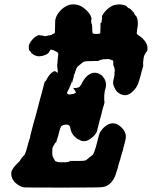

<svg xmlns="http://www.w3.org/2000/svg" viewBox="-20 -813 689 871"><path d="M305 -793Q317 -794 329 -791.5Q341 -789 351 -783Q357 -779 365 -773Q390 -752 395 -731Q396 -725 395 -725Q395 -725 394 -723Q393 -721 394 -712.5Q395 -704 396 -703Q396 -703 397 -703V-704L398 -693Q398 -691 398 -690Q398 -682 398.5 -679Q399 -676 399 -670Q399 -662 402 -661Q407 -659 418 -659Q429 -659 433 -661Q436 -663 435 -669Q435 -674 435.5 -679Q436 -684 436 -697V-709H437Q439 -708 439.5 -709.5Q440 -711 441 -717Q442 -723 442.5 -725.5Q443 -728 443 -731Q443 -734 442.5 -735.5Q442 -737 443 -741Q458 -769 486 -785Q501 -793 524 -793Q529 -793 536 -791.5Q543 -790 548.5 -788Q554 -786 555 -784Q557 -780 565 -775L569 -773L568 -775L567 -777L569 -775L589 -754L588 -755V-754Q589 -749 593 -745Q594 -742 595.5 -742Q597 -742 599 -738Q607 -723 605 -697Q604 -689 603.5 -688Q603 -687 602 -679Q601 -671 601 -667Q599 -661 601 -659Q602 -657 617 -647Q627 -640 637 -627Q650 -611 649 -591Q649 -586 648 -583.5Q647 -581 647 -580Q646 -578 645 -579Q645 -579 643 -577Q642 -574 636 -564Q633 -559 632 -552Q631 -541 630 -537Q629 -533 629 -526.5Q629 -520 629.5 -519.5Q630 -519 630 -517Q630 -512 622 -487Q621 -482 619 -474Q610 -442 608 -438Q607 -437 606 -432Q600 -416 584 -400Q567 -382 548 -381Q534 -381 520 -390Q518 -391 515 -393.5Q512 -396 510.5 -397.5Q509 -399 509 -399Q510 -399 504 -406Q503 -408 503 -409Q503 -410 499 -416Q493 -428 493 -438Q493 -447 497 -460Q499 -467 499 -470Q499 -473 499.5 -476Q500 -479 499.5 -481.5Q499 -484 500 -487Q502 -493 500 -498Q499 -501 499 -504Q498 -511 495 -515L494 -517V-527Q494 -536 493 -537Q492 -540 488 -540Q487 -540 486 -541Q485 -542 477 -544Q472 -546 465 -545Q443 -544 439 -542Q438 -542 436 -541Q430 -540 430 -538Q430 -536 397 -536Q369 -536 361 -533Q357 -532 351.5 -527Q346 -522 340 -517.5Q334 -513 333 -512Q327 -506 322 -490Q320 -481 318.5 -479Q317 -477 317 -475L316 -474Q316 -475 315 -474L313 -468Q313 -468 314.5 -470.5Q316 -473 316 -472.5Q316 -472 314 -463Q312 -454 309 -445L307 -436V-439Q307 -443 306 -443Q305 -442 301 -429Q299 -424 299 -424L297 -421Q295 -414 294.5 -413.5Q294 -413 291.5 -407.5Q289 -402 287 -399Q280 -388 291 -385Q293 -384 298.5 -384.5Q304 -385 305 -386Q306 -386 311 -386.5Q316 -387 317 -388Q319 -389 318 -390L319 -391Q322 -391 323 -392Q326 -393 321 -401Q312 -412 312 -415Q312 -415 315 -414Q321 -413 329 -414.5Q337 -416 340.5 -419Q344 -422 349 -431Q360 -453 371 -464Q379 -473 388 -477Q410 -489 432 -477Q443 -472 446 -466Q447 -464 450.5 -460Q454 -456 454 -455.5Q454 -455 456 -450Q461 -441 461 -429Q461 -421 459 -414Q454 -399 453 -381Q452 -353 454 -352Q455 -351 452 -339Q450 -333 446 -320Q441 -299 438 -287Q433 -269 431 -263Q430 -257 429 -254Q428 -251 426 -242Q421 -220 419 -215Q413 -202 399 -190Q385 -178 372 -174Q362 -172 353 -173Q350 -174 345 -176L342 -178Q343 -178 342 -178.5Q341 -179 339 -179Q334 -180 326 -187Q313 -197 306 -210Q301 -219 299 -233Q297 -242 294 -244Q285 -250 274 -247Q261 -245 257 -239Q254 -234 249 -217Q247 -211 245 -201Q242 -192 241 -187.5Q240 -183 238 -179Q236 -167 234 -168L229 -163Q228 -160 227.5 -159.5Q227 -159 225.5 -156.5Q224 -154 221 -148.5Q218 -143 217.5 -138.5Q217 -134 217 -121Q217 -106 221 -99Q224 -95 226.5 -89.5Q229 -84 230 -83Q233 -80 237 -80Q239 -80 239 -79Q239 -78 241 -78Q248 -76 279 -77L288 -78L291 -79Q294 -79 295.5 -80Q297 -81 296 -82V-83H312Q328 -83 341 -83Q358 -83 367 -85Q372 -87 380 -94Q385 -99 391 -103Q401 -109 404 -116Q407 -122 414 -143Q417 -154 420 -165Q425 -183 428 -197Q432 -212 437 -218Q449 -235 463 -244Q488 -261 514 -248Q522 -244 532 -234Q542 -224 546 -215Q551 -205 551 -193Q551 -180 540 -143Q539 -137 537 -130Q534 -121 529 -104Q527 -96 525 -89Q519 -68 517 -63Q516 -58 515 -54Q514 -50 511.5 -42Q509 -34 507 -29Q505 -19 500 -9Q488 16 468 28Q456 35 447 35Q443 35 441 36Q436 38 273 38Q98 38 88 37Q69 33 52 18Q41 9 36 -3Q31 -13 31 -23Q31 -30 32 -35Q35 -43 42 -53Q44 -57 56 -69Q68 -81 69.5 -82.5Q71 -84 74 -90Q78 -97 86 -105Q91 -110 93 -114Q98 -123 105 -152Q111 -174 114 -183Q114 -184 115 -184Q116 -184 116 -185.5Q116 -187 116 -188Q115 -189 123.5 -221Q132 -253 134 -261Q136 -269 139 -277Q150 -321 153 -330Q156 -343 161 -361Q171 -395 174 -409Q175 -413 178 -424Q181 -435 182 -440L184 -444Q185 -443 186 -444Q188 -445 189 -449L190 -451Q191 -450 192 -453Q193 -456 193 -457Q193 -458 194 -458Q195 -458 196 -460Q197 -462 197 -462Q197 -462 198 -464L199 -466Q199 -465 199.5 -465.5Q200 -466 200 -467Q200 -468 200.5 -468Q201 -468 201.5 -468.5Q202 -469 203 -470.5Q204 -472 204.5 -473Q205 -474 205.5 -474Q206 -474 206 -475Q206 -475 206 -475.5Q206 -476 207 -476Q207 -476 208 -477L209 -478V-479Q209 -479 210 -479Q211 -479 211.5 -480Q212 -481 212.5 -481Q213 -481 213.5 -482Q214 -483 214.5 -483Q215 -483 215.5 -484Q216 -485 216.5 -484.5Q217 -484 218 -485Q219 -486 219 -487Q219 -488 220 -488Q221 -486 221 -488Q222 -489 222 -488Q225 -487 225 -490L226 -491L227 -490L232 -489L234 -488Q239 -483 241 -483Q242 -483 242 -484.5Q242 -486 242 -489Q242 -492 241.5 -496.5Q241 -501 240 -508Q239 -515 239.5 -519Q240 -523 241 -530Q241 -542 243 -554Q244 -562 244 -564Q244 -566 244 -569.5Q244 -573 243 -574Q242 -575 239 -576.5Q236 -578 232 -580.5Q228 -583 225 -584Q214 -589 209 -587Q208 -586 205 -581Q200 -572 199 -572Q198 -572 195 -569Q192 -566 189.5 -565.5Q187 -565 183 -563Q176 -559 162 -558Q156 -557 151 -558Q140 -560 132 -565Q121 -572 119 -578Q116 -583 114 -583Q112 -583 111 -592Q110 -601 111 -606Q114 -618 123 -629Q138 -648 156 -654Q159 -654 159 -654Q159 -653 160 -652.5Q161 -652 164.5 -652.5Q168 -653 168.5 -652.5Q169 -652 172 -651.5Q175 -651 176 -651Q178 -650 181 -649.5Q184 -649 187 -649Q190 -649 190 -649.5Q190 -650 191 -650L195 -651L199 -652Q206 -652 206 -653Q206 -653 209 -654Q217 -654 218 -656Q218 -656 217.5 -656.5Q217 -657 216.5 -657.5Q216 -658 215 -658Q215 -659 219 -659Q226 -660 228 -663Q229 -664 229 -668.5Q229 -673 229.5 -677Q230 -681 230 -700Q230 -719 231 -724Q236 -748 258 -769Q280 -790 305 -793Z"/></svg>

Font: TT2020 Style B
Style: Italic
Weight: 400
Italic angle: -15°
Version: Version 0.2.000